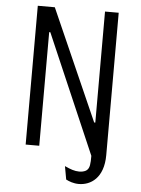

<svg xmlns="http://www.w3.org/2000/svg" viewBox="-60 -777 740 1006"><g transform="rotate(5 310.0 -274.0)"><path d="M392.5 181.5C454.5 181.5 523 139.5 523 18V-730.5H451V-146.5H445L187 -730H97.5V0H169V-597.5H175L445.5 29C445.5 70 444 92.5 429 105C416.5 115.5 398 116.5 388.5 116.5C365.5 116.5 342.5 108.5 312.5 94.5L325 164C341.5 172.5 364.5 181.5 392.5 181.5Z"/></g></svg>

Font: Monaspace Argon Light
Style: Regular
Weight: 300
Designer: Riley Cran & the Lettermatic Team
Foundry: Lettermatic
Version: Version 1.000 (Monaspace Argon)